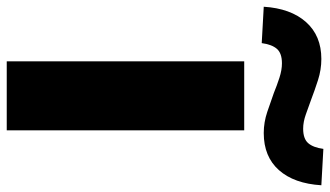

<svg xmlns="http://www.w3.org/2000/svg" viewBox="-294 -755 980 570"><g transform="rotate(90 196.0 -470.0)"><path d="M93 0V-705H298V0ZM39 -757 -69 -763Q-64 -843 -23.5 -888.5Q17 -934 86 -934Q118 -934 149 -924Q180 -914 206 -904Q228 -896 250.5 -888Q273 -880 293 -880Q323 -880 336 -895Q349 -910 353 -940L461 -934Q456 -853 416 -808Q376 -763 306 -763Q274 -763 243 -773.5Q212 -784 187 -793Q165 -802 142 -809.5Q119 -817 99 -817Q69 -817 56 -802Q43 -787 39 -757Z"/></g></svg>

Font: Nunito Sans 7pt SemiExpanded Black
Style: Regular
Weight: 900
Width: 6
Designer: Vernon Adams
Foundry: Vernon Adams
Version: Version 3.101;gftools[0.9.27]